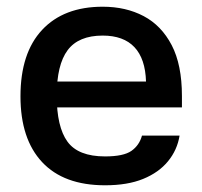

<svg xmlns="http://www.w3.org/2000/svg" viewBox="-20 -542 602 572"><path d="M100 -299H415Q413 -367 380.5 -401.5Q348 -436 286 -436Q214 -436 181.5 -392.5Q149 -349 149 -257Q149 -164 181 -120Q213 -76 293 -76Q348 -76 371.5 -92.5Q395 -109 403 -138H515Q508 -95 480.5 -61.5Q453 -28 406.5 -9Q360 10 293 10Q170 10 105.5 -59Q41 -128 41 -255Q41 -384 105.5 -453Q170 -522 286 -522Q355 -522 408 -494Q461 -466 491.5 -407.5Q522 -349 522 -256V-222H99Z"/></svg>

Font: Asta Sans SemiBold
Style: Regular
Weight: 600
Designer: 42dot
Version: Version 1.000